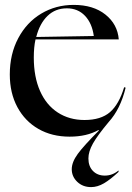

<svg xmlns="http://www.w3.org/2000/svg" viewBox="-20 -543 537 784"><path d="M273 148Q273 119 297.5 85.5Q322 52 384 -10L382 -12Q334 15 264 15Q192 15 137 -16.5Q82 -48 51 -105.5Q20 -163 20 -239Q20 -322 54.5 -387Q89 -452 148.5 -487.5Q208 -523 281 -523Q361 -523 410.5 -483.5Q460 -444 465 -382H125Q118 -351 118 -308Q118 -229 143.5 -171.5Q169 -114 216 -83.5Q263 -53 325 -53Q392 -53 429 -85Q466 -117 487 -187L493 -185Q472 -98 424 -45Q378 10 359.5 43Q341 76 341 104Q341 136 359.5 155Q378 174 408 174Q439 174 464 153V159Q431 190 404.5 205.5Q378 221 352 221Q318 221 295.5 199.5Q273 178 273 148ZM363 -396Q356 -448 327 -478.5Q298 -509 253 -509Q206 -509 174 -478Q142 -447 128 -392Z"/></svg>

Font: Nyght Serif
Style: Regular
Weight: 400
Designer: Maksym Kobuzan
Version: Version 0.410